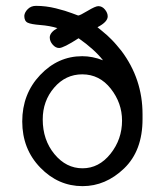

<svg xmlns="http://www.w3.org/2000/svg" viewBox="-20 -631 565 656"><path d="M261 -439Q296 -439 332 -425Q303 -462 249 -500H248Q197 -467 182 -467Q170 -467 160 -478.5Q150 -490 150 -503Q150 -520 176 -535Q150 -543 118 -545.5Q86 -548 74.5 -553.5Q63 -559 63 -577Q64 -589 75 -600Q86 -611 103 -611Q137 -611 171 -602.5Q205 -594 225.5 -586Q246 -578 247 -578Q253 -578 279.5 -594Q306 -610 316 -610Q329 -610 338.5 -598.5Q348 -587 348 -575Q348 -556 313 -538Q318 -534 329.5 -524.5Q341 -515 346.5 -510Q352 -505 361 -496Q370 -487 378 -477.5Q386 -468 395 -457Q467 -361 467 -241V-224Q467 -116 404 -55.5Q341 5 262 5Q179 5 117.5 -58.5Q56 -122 56 -216Q56 -310 117 -374.5Q178 -439 261 -439ZM126 -223Q126 -153 166 -104.5Q206 -56 262 -56Q318 -56 357.5 -105.5Q397 -155 397 -219Q397 -279 358.5 -328Q320 -377 261 -377Q204 -377 165 -331.5Q126 -286 126 -223Z"/></svg>

Font: CMU Typewriter Text
Style: Regular
Weight: 500
Monospace: yes
Version: Version 0.7.0